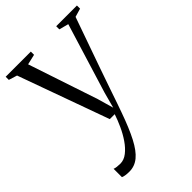

<svg xmlns="http://www.w3.org/2000/svg" viewBox="-233 -604 950 950"><g transform="rotate(-45 242.0 -129.5)"><path d="M94 252.5Q77.5 252.5 66 250.5Q54.5 248.5 48.5 245.5V187Q54.5 190 66.5 191.5Q78.5 193 90 193Q116 193 139.5 174.5Q163 156 183 126.8Q203 97.5 218.2 64Q233.5 30.5 243.5 0H209L37 -477L-7 -490.5V-512.5H169V-490L115 -477.5L237 -112L261 -28L283.5 -111.5L396 -477.5L346.5 -490.5V-512.5H491.5V-490.5L447 -477.5Q423.5 -410.5 400.2 -345Q377 -279.5 356 -219.8Q335 -160 318.2 -111Q301.5 -62 289.8 -28.2Q278 5.5 273.5 18Q244.5 100 217.5 152Q190.5 204 161 228.2Q131.5 252.5 94 252.5Z"/></g></svg>

Font: Merriweather 120pt Light
Style: Regular
Weight: 300
Version: Version 2.100